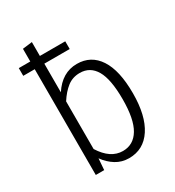

<svg xmlns="http://www.w3.org/2000/svg" viewBox="-181 -851 885 970"><g transform="rotate(-30 262.0 -366.0)"><path d="M467 -264Q467 -134 419.5 -61.5Q372 11 287 11Q245 11 211 -10Q177 -31 152 -66L147 0H98V-617H31V-662H98V-736L154 -743V-662H302V-617H154V-450Q209 -534 295 -534Q377 -534 422 -465.5Q467 -397 467 -264ZM407 -264Q407 -380 376 -433.5Q345 -487 285 -487Q243 -487 212 -463Q181 -439 154 -397V-119Q206 -36 278 -36Q340 -36 373.5 -92Q407 -148 407 -264Z"/></g></svg>

Font: Fira Sans Condensed Light
Style: Regular
Weight: 300
Width: 3
Designer: bBox Type GmbH & Carrois Corporate GbR & Edenspiekermann AG
Foundry: bBox Type GmbH & Carrois Corporate GbR & Edenspiekermann AG
Version: Version 4.301